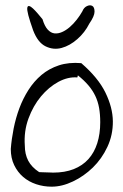

<svg xmlns="http://www.w3.org/2000/svg" viewBox="-20 -700 461 721"><path d="M20.5 -140.6Q23.4 -177.7 31.2 -217.3Q39.1 -256.8 52.7 -293.5Q66.4 -330.1 86.9 -362.3Q107.4 -394.5 135.7 -418.5Q164.1 -442.4 201.2 -454.6Q238.3 -466.8 285.2 -462.9Q348.6 -408.2 376 -352.1Q403.3 -295.9 403.8 -244.6Q404.3 -193.4 383.3 -148.4Q362.3 -103.5 328.6 -70.8Q294.9 -38.1 253.9 -18.6Q212.9 1 173.8 1Q143.6 1 115.7 -8.3Q87.9 -17.6 66.9 -35.6Q45.9 -53.7 33.2 -80.1Q20.5 -106.4 20.5 -140.6ZM356.4 -241.2Q356.4 -270.5 352.1 -294.9Q347.7 -319.3 337.9 -339.8Q328.1 -360.4 312 -379.4Q295.9 -398.4 272.5 -417L270.5 -409.2Q235.4 -412.1 199.2 -392.6Q163.1 -373 133.8 -337.9Q104.5 -302.7 86.9 -254.9Q69.3 -207 73.2 -153.3Q73.2 -121.1 85.9 -96.7Q98.6 -72.3 127 -53.7Q129.9 -53.7 137.7 -53.2Q145.5 -52.7 153.8 -52.7Q162.1 -52.7 169.9 -52.2Q177.7 -51.8 179.7 -51.8Q223.6 -51.8 256.8 -64.9Q290 -78.1 312 -102.5Q334 -127 345.2 -162.1Q356.4 -197.3 356.4 -241.2ZM104.5 -585.9Q91.8 -622.1 86.4 -642.6Q81.1 -663.1 82.5 -670.9Q84 -678.7 89.8 -677.2Q95.7 -675.8 104 -668Q112.3 -660.2 121.6 -649.4Q130.9 -638.7 139.6 -627.9Q147.5 -601.6 159.2 -588.9Q170.9 -576.2 184.6 -574.7Q198.2 -573.2 212.9 -579.6Q227.5 -585.9 241.7 -598.1Q255.9 -610.4 268.1 -626Q280.3 -641.6 289.1 -657.2Q294.9 -671.9 306.6 -677.2Q318.4 -682.6 326.7 -677.7Q335 -672.9 335 -656.2Q335 -639.6 315.4 -611.3Q298.8 -578.1 270.5 -553.2Q242.2 -528.3 211.4 -520Q180.7 -511.7 151.4 -525.9Q122.1 -540 104.5 -585.9Z"/></svg>

Font: The Girl Next Door
Style: Regular
Weight: 400
Designer: Kimberly Geswein
Foundry: Kimberly Geswein
Version: Version 1.002 2010